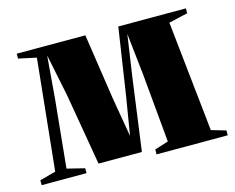

<svg xmlns="http://www.w3.org/2000/svg" viewBox="-77 -612 884 723"><g transform="rotate(-15 365.0 -251.0)"><path d="M2.5 0V-19L65 -36L109.5 -468.5L40 -483.5V-502.5H307.5L346 -245L372 -93L397 -245L436 -502.5H699.5V-483.5L625.5 -466.5L671.5 -35.5L728 -19V0H450.5V-19L504 -36L479.5 -303L461.5 -466.5L437.5 -303L399.5 -23H230.5L182.5 -303L149 -466.5L135.5 -303L109 -36L177.5 -19V0Z"/></g></svg>

Font: Merriweather 144pt Black
Style: Regular
Weight: 900
Version: Version 2.100